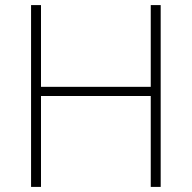

<svg xmlns="http://www.w3.org/2000/svg" viewBox="-20 -734 753 754"><path d="M611 0H572V-357H141V0H102V-714H141V-393H572V-714H611Z"/></svg>

Font: Noto Sans Arabic UI XLt
Style: Regular
Weight: 200
Designer: Monotype Design Team, Nadine Chahine and Nizar Qandah
Foundry: Monotype Imaging Inc.
Version: Version 2.010; ttfautohint (v1.8.4.7-5d5b)